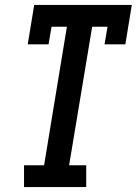

<svg xmlns="http://www.w3.org/2000/svg" viewBox="-20 -755 552 775"><path d="M77 0V-88H158L250 -647H188L176 -576H92L118 -735H512L486 -576H402L414 -647H352L259 -88H328V0Z"/></svg>

Font: Iosevka Curly Slab SmBdObl
Style: Regular
Weight: 600
Italic angle: -9°
Monospace: yes
Designer: Belleve Invis
Foundry: Belleve Invis
Version: Version 11.0.0; ttfautohint (v1.8.3)